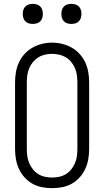

<svg xmlns="http://www.w3.org/2000/svg" viewBox="-20 -967 540 995"><path d="M250 8Q224 8 197.5 3Q171 -2 148 -15Q125 -28 107 -48Q89 -68 78 -92Q67 -116 62.5 -142.5Q58 -169 58 -195V-540Q58 -567 62.5 -593Q67 -619 78 -643Q89 -667 107 -687Q125 -707 148 -720Q171 -733 197 -739.5Q223 -746 250 -746Q277 -746 303 -739.5Q329 -733 352 -720Q375 -707 393 -687Q411 -667 422 -643Q433 -619 437.5 -593Q442 -567 442 -540V-195Q442 -169 437.5 -142.5Q433 -116 422 -92Q411 -68 393 -48Q375 -28 352 -15Q329 -2 302.5 3Q276 8 250 8ZM250 -47Q269 -47 287.5 -51Q306 -55 322 -65Q338 -75 349.5 -89.5Q361 -104 368.5 -121.5Q376 -139 378.5 -157.5Q381 -176 381 -195V-540Q381 -559 378.5 -577.5Q376 -596 368.5 -613.5Q361 -631 349 -646Q337 -661 320.5 -670.5Q304 -680 285.5 -684Q267 -688 248 -688Q230 -688 211.5 -683.5Q193 -679 177.5 -669Q162 -659 150 -644.5Q138 -630 131 -612.5Q124 -595 121.5 -577Q119 -559 119 -540V-195Q119 -176 121.5 -157.5Q124 -139 131.5 -121.5Q139 -104 150.5 -89.5Q162 -75 178 -65Q194 -55 212.5 -51Q231 -47 250 -47ZM350 -843Q339 -843 329 -846Q319 -849 311.5 -856.5Q304 -864 301 -874Q298 -884 298 -895Q298 -906 301 -916Q304 -926 311.5 -933.5Q319 -941 329 -944Q339 -947 350 -947Q361 -947 371 -944Q381 -941 388.5 -933.5Q396 -926 399 -916Q402 -906 402 -895Q402 -884 399 -874Q396 -864 388.5 -856.5Q381 -849 371 -846Q361 -843 350 -843ZM150 -843Q139 -843 129 -846Q119 -849 111.5 -856.5Q104 -864 101 -874Q98 -884 98 -895Q98 -906 101 -916Q104 -926 111.5 -933.5Q119 -941 129 -944Q139 -947 150 -947Q161 -947 171 -944Q181 -941 188.5 -933.5Q196 -926 199 -916Q202 -906 202 -895Q202 -884 199 -874Q196 -864 188.5 -856.5Q181 -849 171 -846Q161 -843 150 -843Z"/></svg>

Font: Iosevka Term Light
Style: Regular
Weight: 300
Monospace: yes
Designer: Belleve Invis
Foundry: Belleve Invis
Version: Version 9.0.1; ttfautohint (v1.8.3)